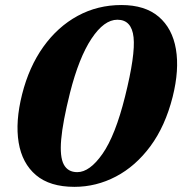

<svg xmlns="http://www.w3.org/2000/svg" viewBox="-20 -732 725 764"><path d="M463 -712Q557 -712 611.5 -665.5Q666 -619 680 -536.5Q694 -454 667 -346.5Q637.5 -230 578.5 -150.2Q519.5 -70.5 441.2 -29.5Q363 11.5 276 11.5Q178.5 11.5 123.2 -35.2Q68 -82 54.2 -165Q40.5 -248 68 -357Q95.5 -466 152.5 -545.8Q209.5 -625.5 289 -668.8Q368.5 -712 463 -712ZM477.5 -347.5Q519 -513.5 511.5 -583.5Q504 -653.5 447 -653.5Q394 -653.5 344 -578Q294 -502.5 258.5 -362.5Q229.5 -246.5 223.5 -177.2Q217.5 -108 233.8 -77.5Q250 -47 287.5 -47Q337 -47 388 -120Q439 -193 477.5 -347.5Z"/></svg>

Font: Fraunces 72pt S050
Style: Bold Italic
Weight: 700
Italic angle: -16°
Version: Version 1.000; ttfautohint (v1.8.3)